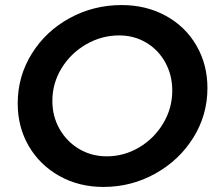

<svg xmlns="http://www.w3.org/2000/svg" viewBox="-20 -729 855 759"><path d="M800 -381Q800 -274 744 -184.5Q688 -95 593.5 -42.5Q499 10 389 10Q292 10 214.5 -33.5Q137 -77 93.5 -152Q50 -227 50 -320Q50 -427 105.5 -516.5Q161 -606 255.5 -657.5Q350 -709 461 -709Q558 -709 635.5 -666.5Q713 -624 756.5 -549Q800 -474 800 -381ZM187 -330Q187 -269 215.5 -219Q244 -169 293 -140Q342 -111 402 -111Q470 -111 529.5 -146Q589 -181 625 -241Q661 -301 661 -371Q661 -432 633.5 -482Q606 -532 558 -560.5Q510 -589 451 -589Q382 -589 321 -554Q260 -519 223.5 -459.5Q187 -400 187 -330Z"/></svg>

Font: Gontserrat Medium
Style: Italic
Weight: 500
Italic angle: -11.3°
Designer: Julieta Ulanovsky
Foundry: Julieta Ulanovsky
Version: Version 6.001